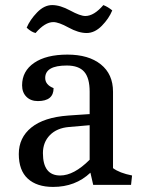

<svg xmlns="http://www.w3.org/2000/svg" viewBox="-20 -728 555 756"><path d="M189 8Q125 8 89.5 -24.5Q54 -57 54 -121.5Q54 -186 103.5 -226Q153 -266 248 -273L333 -279V-367Q333 -421 311.5 -445.5Q290 -470 243 -470Q158 -470 158 -421Q158 -394 191 -381Q191 -330 129 -330Q101 -330 84 -347Q67 -364 67 -392Q67 -448 114.5 -480.5Q162 -513 245.5 -513Q329 -513 377 -474.5Q425 -436 425 -367V-66Q450 -47 500 -37L496 0H347L336 -48Q277 8 189 8ZM149 -125Q149 -37 217 -37Q271 -37 333 -99V-235L252 -228Q204 -224 176.5 -196Q149 -168 149 -125ZM316 -665Q350 -665 387 -708Q405 -701 422 -687Q409 -655 381 -626.5Q353 -598 321 -598Q289 -598 250 -619.5Q211 -641 190 -641Q157 -641 120 -598Q103 -602 85 -619Q98 -650 126 -679Q154 -708 185.5 -708Q217 -708 256.5 -686.5Q296 -665 316 -665Z"/></svg>

Font: Cambo
Style: Regular
Weight: 400
Designer: Carolina Giovagnoli, Andres Torresi
Foundry: Carolina Giovagnoli, Andres Torresi
Version: Version 2.001